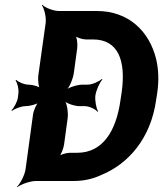

<svg xmlns="http://www.w3.org/2000/svg" viewBox="-20 -757 682 803"><path d="M130 0H287C329 0 367 -8 403 -25C517 -71 611 -179 633 -339L638 -371C645 -422 643 -468 633 -510C605 -625 519 -711 385 -711H227C203 -711 168 -725 157 -737L155 -735C165 -722 174 -685 171 -661L140 -440C138 -422 141 -392 149 -383L153 -386C145 -395 116 -403 99 -403C81 -403 56 -414 48 -423L45 -420C53 -411 59 -384 57 -367L55 -350C53 -332 38 -305 28 -296L30 -293C40 -302 69 -313 87 -313C104 -313 135 -321 145 -330L143 -333C133 -324 120 -294 118 -277L87 -50C84 -26 65 11 51 24L52 26C67 14 106 0 130 0ZM489 -372 484 -339C466 -208 409 -118 303 -118H273C259 -118 232 -111 222 -102L225 -99C235 -108 246 -137 248 -153L263 -263C266 -287 260 -327 249 -339L247 -337C257 -324 293 -313 313 -313H335C353 -313 381 -300 388 -289L390 -292C383 -303 376 -337 379 -358C382 -379 397 -413 408 -424L406 -427C395 -416 365 -403 347 -403H325C305 -403 267 -392 253 -379L255 -377C270 -389 286 -429 289 -453L303 -556C305 -573 302 -602 294 -611L291 -609C299 -600 325 -592 339 -592H369C475 -592 507 -503 489 -372Z"/></svg>

Font: Asimov
Style: EdgeNarIt
Weight: 500
Designer: Google
Version: Version 2.000980: 2014